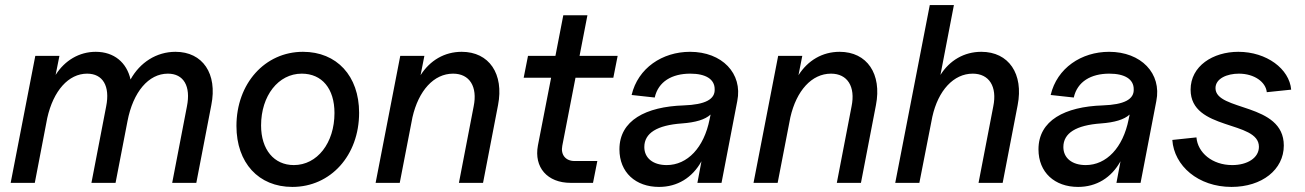

<svg xmlns="http://www.w3.org/2000/svg" viewBox="-20 -720 5140 756"><path d="M716 -301 658 0H753L812 -306C837 -430 778 -516 671 -516C596 -516 531 -474 494 -407C479 -474 429 -516 357 -516C292 -516 235 -482 199 -425L214 -500H119L22 0H117L166 -255C190 -363 250 -430 323 -430C385 -430 414 -381 398 -301L340 0H435L482 -243C504 -358 565 -430 641 -430C703 -430 732 -381 716 -301Z M1131 16C1282 16 1394 -108 1394 -276C1394 -421 1306 -516 1173 -516C1023 -516 911 -391 911 -224C911 -79 998 16 1131 16ZM1137 -70C1059 -70 1008 -131 1008 -226C1008 -343 1076 -430 1168 -430C1248 -430 1297 -371 1297 -275C1297 -157 1229 -70 1137 -70Z M1845 -301 1787 0H1882L1941 -306C1965 -429 1906 -516 1798 -516C1730 -516 1673 -482 1636 -424L1651 -500H1556L1459 0H1554L1604 -258C1628 -363 1688 -430 1764 -430C1829 -430 1861 -379 1845 -301Z M2227 0H2315L2332 -86H2242C2207 -86 2187 -111 2194 -146L2246 -414H2395L2412 -500H2262L2293 -660H2198L2167 -500H2059L2042 -414H2150L2098 -147C2082 -61 2135 0 2227 0Z M2575 16C2647 16 2706 -20 2742 -85L2726 0H2821L2883 -322C2905 -431 2823 -516 2697 -516C2588 -516 2492 -452 2467 -346L2558 -336C2572 -399 2626 -430 2698 -430C2759 -430 2794 -408 2794 -369C2796 -329 2757 -308 2672 -305C2523 -300 2419 -246 2419 -132C2419 -41 2483 16 2575 16ZM2605 -70C2551 -70 2517 -98 2517 -141C2517 -196 2567 -227 2665 -234C2719 -238 2756 -249 2778 -269L2774 -250C2752 -139 2687 -70 2605 -70Z M3333 -301 3275 0H3370L3429 -306C3453 -429 3394 -516 3286 -516C3218 -516 3161 -482 3124 -424L3139 -500H3044L2947 0H3042L3092 -258C3116 -363 3176 -430 3252 -430C3317 -430 3349 -379 3333 -301Z M3891 -301 3833 0H3928L3987 -306C4011 -429 3952 -516 3844 -516C3776 -516 3719 -482 3683 -425L3736 -700H3641L3505 0H3600L3651 -260C3674 -364 3735 -430 3810 -430C3875 -430 3907 -379 3891 -301Z M4225 16C4297 16 4356 -20 4392 -85L4376 0H4471L4533 -322C4555 -431 4473 -516 4347 -516C4238 -516 4142 -452 4117 -346L4208 -336C4222 -399 4276 -430 4348 -430C4409 -430 4444 -408 4444 -369C4446 -329 4407 -308 4322 -305C4173 -300 4069 -246 4069 -132C4069 -41 4133 16 4225 16ZM4255 -70C4201 -70 4167 -98 4167 -141C4167 -196 4217 -227 4315 -234C4369 -238 4406 -249 4428 -269L4424 -250C4402 -139 4337 -70 4255 -70Z M4829 16C4949 16 5035 -52 5035 -147C5035 -317 4766 -281 4766 -373C4766 -411 4812 -430 4858 -430C4919 -430 4964 -397 4968 -357L5064 -367C5057 -449 4967 -516 4856 -516C4756 -516 4668 -460 4668 -367C4668 -204 4937 -247 4937 -142C4937 -98 4891 -70 4832 -70C4753 -70 4696 -119 4691 -179L4596 -169C4603 -67 4698 16 4829 16Z"/></svg>

Font: Uncut Sans Medium Italic
Style: Regular
Weight: 500
Italic angle: -11°
Designer: Kasper Nordkvist
Foundry: UNCUT.wtf
Version: Version 1.304;Glyphs 3.2 (3246)